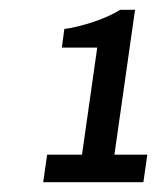

<svg xmlns="http://www.w3.org/2000/svg" viewBox="-20 -806 320 391"><path d="M68 -435 76 -491H147L178 -709H106L111 -747Q135 -750 167.5 -760.5Q200 -771 225 -786H255L213 -491H280L272 -435Z"/></svg>

Font: Archivo Narrow
Style: Italic
Weight: 400
Italic angle: -8°
Designer: Hector Gatti
Foundry: Omnibus-Type
Version: Version 3.002